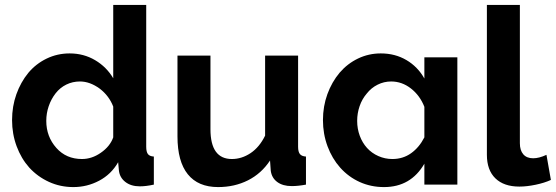

<svg xmlns="http://www.w3.org/2000/svg" viewBox="-20 -750 2258 780"><path d="M460 -91 463 -58Q466 -29 489 -11Q512 7 548 7Q573 7 605 0V-114Q588 -115 581 -124Q574 -133 574 -154V-730H440V-432Q413 -478 366.5 -505.5Q320 -533 263 -533Q213 -533 169.5 -512Q126 -491 95 -454Q64 -416 46.5 -367Q29 -318 29 -262Q29 -206 47.5 -156Q66 -106 99 -69Q133 -32 179 -11Q225 10 278 10Q334 10 383 -16Q432 -42 460 -91ZM209 -149Q168 -195 168 -259Q168 -290 178 -319Q188 -348 206 -371Q224 -394 249.5 -406.5Q275 -419 305 -419Q345 -419 385 -390Q423 -361 440 -317V-192Q427 -155 389 -129Q353 -104 313 -104Q249 -104 209 -149Z M1077 -98 1080 -56Q1084 -27 1106.5 -10.5Q1129 6 1165 6Q1191 6 1223 0V-114Q1206 -115 1198.5 -124Q1191 -133 1191 -154V-524H1057V-199Q1034 -152 998 -128Q962 -104 922 -104Q835 -104 835 -225V-524H701V-196Q701 -94 743 -42Q785 10 866 10Q933 10 987.5 -17.5Q1042 -45 1077 -98Z M1704 -85V0H1838V-517H1704V-431Q1677 -479 1631 -506Q1585 -533 1527 -533Q1478 -533 1435 -512.5Q1392 -492 1360 -455Q1328 -417 1310 -367.5Q1292 -318 1292 -262Q1292 -206 1310.5 -156Q1329 -106 1362 -69Q1396 -31 1441.5 -10.5Q1487 10 1540 10Q1649 10 1704 -85ZM1574 -104Q1544 -104 1517 -116Q1490 -128 1471 -149Q1452 -170 1441.5 -198.5Q1431 -227 1431 -259Q1431 -290 1441 -319Q1451 -348 1470 -370Q1488 -393 1514 -406Q1540 -419 1569 -419Q1613 -419 1649.5 -390.5Q1686 -362 1704 -316V-192Q1683 -151 1650 -127.5Q1617 -104 1574 -104Z M2090 8Q2120 8 2156 0.5Q2192 -7 2218 -19L2200 -121Q2170 -107 2146 -107Q2120 -107 2106 -123Q2092 -139 2092 -168V-730H1958V-121Q1958 -59 1992.5 -25.5Q2027 8 2090 8Z"/></svg>

Font: RT Raleway Bold
Style: Regular
Weight: 400
Designer: Matt McInerney, Pablo Impallari, Rodrigo Fuenzalida — Edited by Milan Moffatt in April 2016
Foundry: Matt McInerney, Pablo Impallari, Rodrigo Fuenzalida — Edited by Milan Moffatt in April 2016
Version: Version 3.001